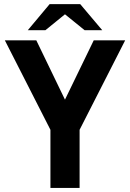

<svg xmlns="http://www.w3.org/2000/svg" viewBox="-20 -928 642 948"><path d="M117.2 -778.8H204.1L300.8 -857.4L397.9 -778.8H484.9L376 -907.7H225.1ZM229 0H373V-287.1L598.1 -729H442.9L300.8 -436L159.2 -729H3.9L229 -287.1Z"/></svg>

Font: Hack
Style: Bold
Weight: 700
Monospace: yes
Designer: Christopher Simpkins
Foundry: Christopher Simpkins
Version: Version 2.010